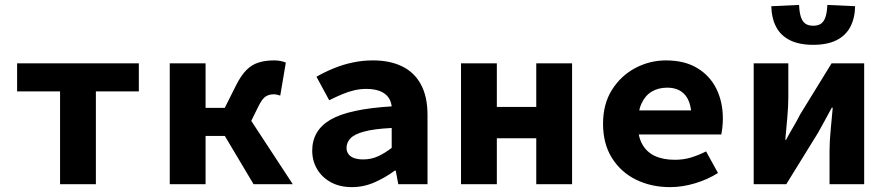

<svg xmlns="http://www.w3.org/2000/svg" viewBox="-20 -756 3640 788"><path d="M226.5 0V-380.8H50.2V-496.1H549.8V-380.8H373.5V0Z M676.7 0V-496.1H823.7V-313.4H976.2L1181.6 0H1020.7L902.7 -198.1H823.7V0ZM998.1 -233.4 875.9 -260.3 948 -404.1Q968.7 -446 991.3 -468.5Q1013.9 -491 1041.7 -499.5Q1069.6 -508.1 1105.1 -508.1Q1131.9 -508.1 1153.1 -499.2L1130.2 -363.7Q1123.8 -365.7 1117.1 -367.4Q1110.5 -369 1103.1 -369Q1084.9 -369 1070.5 -360.1Q1056.1 -351.2 1040.2 -318.7Z M1424.4 12Q1374.2 12 1337.8 -8.1Q1301.3 -28.2 1281.4 -62Q1261.4 -95.9 1261.4 -137.6Q1261.4 -220.9 1336.6 -264.9Q1411.9 -308.8 1587.6 -319.4Q1585.1 -341.6 1573 -357.7Q1560.8 -373.8 1538.3 -382.5Q1515.7 -391.1 1482.4 -391.1Q1458.5 -391.1 1434.1 -385.5Q1409.7 -379.9 1384.4 -369.2Q1359.1 -358.6 1331.1 -344.6L1278.8 -441.1Q1313.1 -460.7 1350.8 -476Q1388.5 -491.4 1428.6 -499.7Q1468.6 -508.1 1510.8 -508.1Q1580.6 -508.1 1630.6 -483.5Q1680.7 -459 1707.6 -409.3Q1734.6 -359.6 1734.6 -283.6V0H1614.7L1604.1 -55.9H1600.4Q1562.6 -27.6 1517.6 -7.8Q1472.7 12 1424.4 12ZM1470.9 -101.7Q1504.1 -101.7 1532.9 -115.2Q1561.6 -128.7 1587.6 -149.2V-230.8Q1514.6 -227 1474.2 -216Q1433.8 -205 1418 -187.8Q1402.2 -170.5 1402.2 -149.3Q1402.2 -133.7 1410.7 -122.8Q1419.3 -111.8 1434.7 -106.7Q1450.1 -101.7 1470.9 -101.7Z M1872.1 0V-496.1H2019.1V-317.1H2180.9V-496.1H2327.9V0H2180.9V-188.6H2019.1V0Z M2730 12Q2652.7 12 2590.3 -18.7Q2527.9 -49.4 2491.5 -107.7Q2455 -165.9 2455 -248.3Q2455 -329.5 2491.8 -387.6Q2528.6 -445.7 2587.6 -476.9Q2646.7 -508.1 2713.1 -508.1Q2789.6 -508.1 2841.6 -476.7Q2893.7 -445.3 2920.2 -391.4Q2946.7 -337.6 2946.7 -270Q2946.7 -250.2 2944.6 -231.8Q2942.5 -213.4 2940.5 -204.1H2564.1V-302.8H2841L2817.8 -274.7Q2817.8 -334.7 2792.4 -365.5Q2767 -396.2 2718 -396.2Q2681.7 -396.2 2654.7 -380Q2627.7 -363.7 2612.7 -330.8Q2597.6 -297.8 2597.6 -248.3Q2597.6 -196.9 2615.8 -164.3Q2633.9 -131.6 2667.9 -115.9Q2701.9 -100.2 2750.1 -100.2Q2784 -100.2 2814.4 -109.1Q2844.9 -118 2877.9 -134.6L2926.7 -46Q2884.2 -19.1 2832.3 -3.6Q2780.3 12 2730 12Z M3073.3 0V-496.1H3215.4V-358.3Q3215.4 -320.6 3211.3 -274.2Q3207.2 -227.8 3203 -182.2H3206.3Q3218.1 -205.2 3235.6 -234.7Q3253 -264.2 3263.8 -286.2L3393 -496.1H3526.7V0H3384.6V-137.8Q3384.6 -175.3 3389.1 -221.6Q3393.5 -267.9 3397.7 -314.2H3393.8Q3382 -292.1 3365.4 -261.8Q3348.7 -231.5 3336.9 -210.2L3207 0ZM3317.5 -572Q3260.1 -572 3222.1 -590.9Q3184.2 -609.8 3165.6 -645.2Q3146.9 -680.7 3145.5 -730.5L3259.6 -735.8Q3260.6 -708.4 3266.1 -689.2Q3271.7 -669.9 3283.9 -660.1Q3296.1 -650.4 3317.5 -650.4Q3339.1 -650.4 3351.3 -660.1Q3363.4 -669.9 3368.9 -689.2Q3374.5 -708.4 3375.5 -735.8L3489.6 -730.5Q3488.4 -680.7 3469.6 -645.2Q3450.8 -609.8 3412.9 -590.9Q3375 -572 3317.5 -572Z"/></svg>

Font: Source Code Pro ExtraLight
Style: Regular
Weight: 200
Monospace: yes
Designer: Paul D. Hunt, Teo Tuominen
Foundry: Adobe
Version: Version 1.026;hotconv 1.1.0;makeotfexe 2.6.0